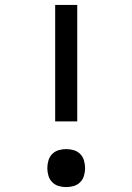

<svg xmlns="http://www.w3.org/2000/svg" viewBox="-20 -755 540 783"><path d="M295 -260H205V-735H295ZM250 8Q234 8 219 3.5Q204 -1 193 -12Q182 -23 177.5 -38.5Q173 -54 173 -69Q173 -85 177.5 -100.5Q182 -116 193 -127Q204 -138 219 -142.5Q234 -147 250 -147Q266 -147 281 -142.5Q296 -138 307 -127Q318 -116 322.5 -100.5Q327 -85 327 -69Q327 -54 322.5 -38.5Q318 -23 307 -12Q296 -1 281 3.5Q266 8 250 8Z"/></svg>

Font: Iosevka Custom Medium
Style: Regular
Weight: 500
Monospace: yes
Designer: Belleve Invis
Foundry: Belleve Invis
Version: Version 32.5.0; ttfautohint (v1.8.4)